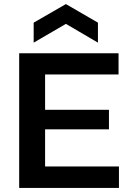

<svg xmlns="http://www.w3.org/2000/svg" viewBox="-20 -921 641 941"><path d="M74 0V-660H201V0ZM156 0V-105H563V0ZM156 -287V-383H514V-287ZM156 -556V-660H561V-556ZM145 -712V-810L303 -901L460 -810V-712L303 -804Z"/></svg>

Font: Bricolage Grotesque 24pt SemiBold
Style: Regular
Weight: 600
Designer: Mathieu Triay
Foundry: Atelier Triay
Version: Version 1.001;gftools[0.9.33.dev8+g029e19f]